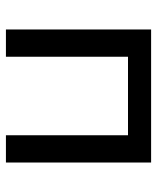

<svg xmlns="http://www.w3.org/2000/svg" viewBox="39 -569 530 648"><g transform="rotate(90 304.0 -245.0)"><path d="M79.5 0V-490H528.5V0H436.5V-412H171.5V0Z"/></g></svg>

Font: Geologica Roman Light
Style: Regular
Weight: 300
Designer: Sindre Bremnes, Frode Helland
Foundry: Monokrom Skriftforlag AS
Version: Version 1.010;gftools[0.9.28]